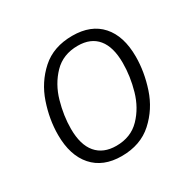

<svg xmlns="http://www.w3.org/2000/svg" viewBox="-125 -667 820 811"><g transform="rotate(-30 284.5 -261.5)"><path d="M60 -201Q60 -276 86 -352.5Q112 -429 170.5 -481.5Q229 -534 321 -534Q412 -534 461 -479Q510 -424 510 -324Q510 -250 484.5 -173Q459 -96 400 -42.5Q341 11 249 11Q159 11 109.5 -45Q60 -101 60 -201ZM449 -328Q449 -406 416 -446Q383 -486 320 -486Q248 -486 203 -439.5Q158 -393 139 -326Q120 -259 120 -196Q120 -118 154 -78Q188 -38 251 -38Q322 -38 366.5 -84Q411 -130 430 -196.5Q449 -263 449 -328Z"/></g></svg>

Font: FiraGO Light
Style: Italic
Weight: 300
Italic angle: -8°
Designer: bBox Type GmbH
Foundry: bBox Type GmbH
Version: Version 1.001